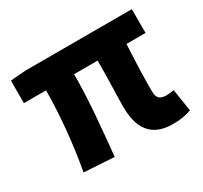

<svg xmlns="http://www.w3.org/2000/svg" viewBox="-112 -648 859 812"><g transform="rotate(-30 317.5 -242.0)"><path d="M522 12Q480 12 452 0Q424 -12 406.5 -34.5Q389 -57 381.5 -88Q374 -119 374 -158Q374 -169 374.5 -193.5Q375 -218 376 -249Q377 -280 377.5 -314.5Q378 -349 378 -380H263Q263 -291 255 -190.5Q247 -90 237 9L90 0Q108 -100 117 -198.5Q126 -297 126 -380H18V-490L92 -496H612V-380H519Q517 -347 515.5 -310.5Q514 -274 513 -242Q512 -210 512 -185.5Q512 -161 512 -152Q512 -126 523.5 -116.5Q535 -107 557 -107Q564 -107 573.5 -108Q583 -109 594 -111L611 -3Q597 3 573.5 7.5Q550 12 522 12Z"/></g></svg>

Font: Giro Regular
Style: Bold
Weight: 700
Designer: Paul D. Hunt
Foundry: Adobe Systems Incorporated
Version: Version 1.000;PS 1.0;hotconv 1.0.88;makeotf.lib2.5.647800